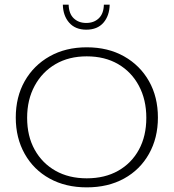

<svg xmlns="http://www.w3.org/2000/svg" viewBox="-20 -798 749 828"><path d="M354 10Q263 10 194 -28Q125 -66 86.5 -134.5Q48 -203 48 -291Q48 -380 86.5 -448Q125 -516 194 -555Q263 -594 354 -594Q446 -594 515 -555Q584 -516 622.5 -448Q661 -380 661 -291Q661 -203 622.5 -134.5Q584 -66 515 -28Q446 10 354 10ZM354 -29Q432 -29 489.5 -61.5Q547 -94 579 -152.5Q611 -211 611 -290Q611 -368 579 -428Q547 -488 489.5 -521.5Q432 -555 354 -555Q277 -555 219.5 -521.5Q162 -488 129.5 -428Q97 -368 97 -290Q97 -211 129.5 -152.5Q162 -94 219.5 -61.5Q277 -29 354 -29ZM352 -670Q305 -670 278.5 -700Q252 -730 251 -778H276Q277 -739 298 -719Q319 -699 352 -699Q385 -699 406 -719Q427 -739 428 -778H453Q452 -730 426 -700Q400 -670 352 -670Z"/></svg>

Font: Rokkitt ExtraLight
Style: Regular
Weight: 250
Version: Version 3.103